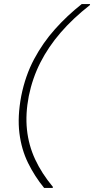

<svg xmlns="http://www.w3.org/2000/svg" viewBox="-20 -820 461 940"><path d="M196 100Q150 44 117.5 -22Q85 -88 75 -168.5Q65 -249 84 -350Q104 -450 147 -530.5Q190 -611 249.5 -677.5Q309 -744 380 -800H421L420 -795Q337 -730 277 -660.5Q217 -591 178 -514.5Q139 -438 121 -350Q104 -262 112 -185.5Q120 -109 152 -40Q184 29 239 95L238 100Z"/></svg>

Font: Albert Sans ExtraLight
Style: Italic
Weight: 250
Italic angle: -11.25°
Designer: Andreas Rasmussen
Foundry: a.Foundry
Version: Version 1.025